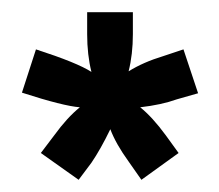

<svg xmlns="http://www.w3.org/2000/svg" viewBox="-20 -646 360 315"><path d="M123 -590V-626H198V-590Q198 -557 191 -529Q215 -544 248 -554L281 -565L305 -493L270 -483Q245 -474 210 -470Q230 -454 252 -424L273 -395L212 -351L191 -381Q170 -410 161 -434Q145 -401 130 -379L109 -351L47 -395L69 -424Q90 -453 111 -470Q84 -472 16 -494L39 -565Q107 -543 130 -528Q123 -556 123 -590Z"/></svg>

Font: Teko Regular
Style: Regular
Weight: 400
Designer: Manushi Parikh, Jonny Pinhorn
Foundry: Indian Type Foundry
Version: Version 1.105;PS 1.0;hotconv 1.0.78;makeotf.lib2.5.61930; tt